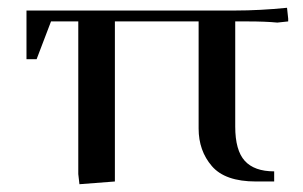

<svg xmlns="http://www.w3.org/2000/svg" viewBox="-20 -466 779 493"><path d="M48 -314V-439H584Q647 -439 717 -446L720 -418V-411L692 -408Q662 -411 615 -411H584V-141Q584 -80 608.5 -53Q633 -26 684 -26V0H637Q558 0 524 -39.5Q490 -79 490 -136V-411H275V0L184 7L181 -19V-411H111L74 -314Z"/></svg>

Font: Dihjauti
Style: Bold
Weight: 700
Designer: T. Christopher White
Version: Version 3.0.0